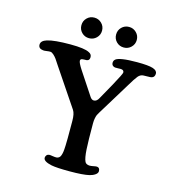

<svg xmlns="http://www.w3.org/2000/svg" viewBox="-128 -1005 1027 1122"><g transform="rotate(15 385.0 -443.5)"><path d="M241.7 -834Q241.7 -860.4 259.8 -878.4Q277.8 -896.5 304.2 -896.5Q330.1 -896.5 348.4 -878.4Q366.7 -860.4 366.7 -834Q366.7 -808.1 348.4 -790Q330.1 -772 304.2 -772Q277.8 -772 259.8 -790Q241.7 -808.1 241.7 -834ZM451.7 -834Q451.7 -860.4 469.7 -878.4Q487.8 -896.5 514.2 -896.5Q540 -896.5 558.3 -878.4Q576.7 -860.4 576.7 -834Q576.7 -808.1 558.3 -790Q540 -772 514.2 -772Q487.8 -772 469.7 -790Q451.7 -808.1 451.7 -834ZM455.1 -450.7 508.3 -545.9Q549.8 -621.6 549.8 -629.9Q549.8 -646 529.8 -646.5Q524.9 -646.5 512.9 -646Q501 -645.5 496.1 -646Q487.8 -646.5 481.2 -652.6Q474.6 -658.7 474.6 -669.9Q474.6 -683.1 485.4 -691.4Q496.1 -699.7 527.1 -704.6Q558.1 -709.5 612.3 -709.5Q681.6 -709.5 708.5 -700.7Q735.4 -691.9 735.4 -673.3Q735.4 -646.5 708 -645Q701.7 -644.5 690.2 -644.5Q678.7 -644.5 668.9 -644Q649.9 -643.6 636 -627Q622.1 -610.4 592.8 -561Q587.9 -553.2 585.4 -548.8L474.6 -367.7Q467.8 -356.9 464.6 -349.9Q461.4 -342.8 458.5 -329.1Q455.6 -315.4 455.6 -296.9Q455.6 -192.9 458.7 -140.6Q461.9 -88.4 471.7 -68.8Q477.5 -55.7 497.6 -53.7Q508.3 -53.2 522.9 -56.4Q537.6 -59.6 543.9 -59.1Q561.5 -57.6 561.5 -36.1Q561.5 -23.9 547.4 -14.2Q533.2 -4.4 514.2 0Q477.5 8.8 396 8.8Q316.9 8.8 285.6 2.4Q234.9 -8.3 234.9 -30.3Q234.9 -38.6 240.5 -45.7Q246.1 -52.7 255.9 -53.7Q261.7 -54.2 277.6 -51.5Q293.5 -48.8 303.2 -49.8Q320.3 -52.7 326.2 -70.3Q329.6 -79.6 331.5 -91.8Q333.5 -104 334.5 -131.1Q335.4 -158.2 335.4 -174.6Q335.4 -190.9 335.4 -240.7Q335.4 -266.1 335.4 -279.8Q335.4 -323.2 322.3 -343.3L168.5 -571.8Q154.3 -594.2 146.2 -605.5Q138.2 -616.7 127.2 -626.7Q116.2 -636.7 107.4 -637.2Q99.1 -637.7 85 -635.5Q70.8 -633.3 63.5 -634.3Q34.7 -637.2 34.7 -661.1Q34.7 -685.1 69.8 -695.8Q112.3 -709 209 -709Q295.4 -709 323.7 -693.4Q341.8 -685.5 341.8 -667Q341.8 -646.5 324.2 -644.5Q321.8 -644.5 313.5 -644.3Q305.2 -644 301.3 -643.6Q286.6 -642.6 286.6 -631.3Q286.6 -618.7 310.1 -582.5L403.3 -441.4Q413.1 -427.7 425.3 -427.7Q443.4 -427.7 455.1 -450.7Z"/></g></svg>

Font: Cooper* Medium
Style: Regular
Weight: 500
Designer: Owen Earl
Foundry: indestructible type*
Version: Version 0.001